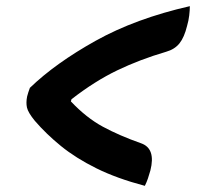

<svg xmlns="http://www.w3.org/2000/svg" viewBox="-20 -611 640 623"><path d="M77 -326Q160 -406 290 -478.5Q420 -551 596 -591Q596 -578 594 -561Q592 -544 587 -527Q578 -490 562.5 -470.5Q547 -451 519 -443Q434 -418 361 -383Q288 -348 212 -289L210 -282Q260 -229 313.5 -200Q367 -171 438 -146Q486 -129 468 -58Q464 -44 460 -32Q456 -20 450 -8Q359 -32 292.5 -65Q226 -98 178 -137Q130 -176 93 -219Q71 -246 67.5 -262Q64 -278 68 -298Q71 -310 77 -326Z"/></svg>

Font: Recursive Mn Csl St
Style: Bold Italic
Weight: 700
Italic angle: -15°
Monospace: yes
Version: Version 1.079;hotconv 1.0.112;makeotfexe 2.5.65598; ttfautoh